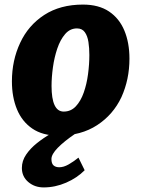

<svg xmlns="http://www.w3.org/2000/svg" viewBox="-20 -584 617 838"><path d="M235 8Q166 8 121 -22.8Q76 -53.5 54 -107Q32 -160.5 32 -229Q32 -320.5 68 -397Q103.5 -473.5 173.2 -518.8Q243 -564 342 -564Q411 -564 456 -533.8Q501 -503.5 523 -450.2Q545 -397 545 -328Q545 -237.5 510 -160Q474 -83.5 404 -37.8Q334 8 235 8ZM258 -97Q289.5 -97 311 -120Q332.5 -143 345.5 -180Q358.5 -217 364.2 -260.2Q370 -303.5 370 -344Q370 -374 366 -400.5Q362 -427 350.2 -443.5Q338.5 -460 316 -460Q285.5 -460 264.2 -435.2Q243 -410.5 230 -372Q217 -333.5 211 -290Q205 -246.5 205 -209Q205 -97 258 -97ZM170.5 234Q131 234 103.2 210.2Q75.5 186.5 75.5 149Q75.5 118 94 90.8Q112.5 63.5 141.5 40.5Q170.5 17.5 201 0L246 -25.5L308 0Q259.5 33 232 61.2Q204.5 89.5 204.5 110Q204.5 130 213.8 138Q223 146 238.5 146Q257.5 146 278.5 134.2Q299.5 122.5 322.5 104L349.5 159Q316.5 192.5 268.8 213.2Q221 234 170.5 234Z"/></svg>

Font: Merriweather Sans ExtraBold
Style: Italic
Weight: 800
Italic angle: -7.5°
Designer: Eben Sorkin
Foundry: Eben Sorkin
Version: Version 2.001; ttfautohint (v1.8.3)